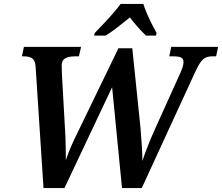

<svg xmlns="http://www.w3.org/2000/svg" viewBox="-20 -951 1123 971"><path d="M160 -616Q157 -647 142 -656.5Q127 -666 103 -666H91L101 -714H390L379 -666H358Q328 -666 310 -656Q292 -646 292 -621Q292 -613 292.5 -602Q293 -591 293 -579L308 -311Q310 -288 311 -257Q312 -226 312.5 -195Q313 -164 313 -141Q324 -175 340 -211.5Q356 -248 377 -290L579 -707H649L691 -299Q695 -253 697.5 -211Q700 -169 700 -137Q712 -174 730.5 -220Q749 -266 770 -312L892 -582Q908 -617 908 -637Q908 -654 896 -660Q884 -666 858 -666H836L846 -714H1083L1073 -666H1052Q1025 -666 1008 -652Q991 -638 969 -591L697 0H597L547 -510L306 0H200ZM459 -784Q477 -803 501.5 -828.5Q526 -854 549.5 -881Q573 -908 590 -931H705Q711 -910 723 -882.5Q735 -855 748 -829Q761 -803 772 -784L769 -771H718Q700 -788 676.5 -814.5Q653 -841 637 -863Q608 -839 575 -813.5Q542 -788 514 -771H456Z"/></svg>

Font: Noto Serif SemiCondensed SemiBold
Style: Italic
Weight: 600
Width: 4
Italic angle: -12°
Designer: Monotype Design Team
Foundry: Monotype Imaging Inc.
Version: Version 2.014; ttfautohint (v1.8.4.7-5d5b)